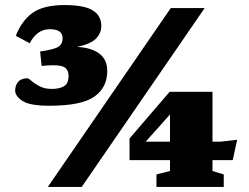

<svg xmlns="http://www.w3.org/2000/svg" viewBox="-20 -739 986 759"><path d="M169 0 655 -707H789L303 0ZM175 -321Q97.5 -321 68.8 -340Q40 -359 40 -381Q40 -402 52 -415.8Q64 -429.5 88.5 -429.5Q93 -429.5 104.8 -419Q116.5 -408.5 136.5 -398Q156.5 -387.5 185 -387.5Q214.5 -387.5 232.8 -398Q251 -408.5 251 -439Q251 -464 233 -474Q215 -484 164.5 -480L144.5 -478.5L138.5 -535.5Q193.5 -543 210.5 -554Q227.5 -565 227.5 -587.5Q227.5 -623.5 177.5 -623.5Q150.5 -623.5 130.5 -608.8Q110.5 -594 97.5 -568L42.5 -597.5Q67 -659 110 -689Q153 -719 236 -719Q312 -719 346.2 -698.2Q380.5 -677.5 380.5 -636Q380.5 -608 359.2 -586.2Q338 -564.5 284 -553.5Q338.5 -551.5 371.2 -528Q404 -504.5 404 -459Q404 -393 353 -357Q302 -321 175 -321ZM650.5 -376H820V-179H852L917.5 -186.5L900 -106H820V-63L864.5 -49.5V0H598.5V-49.5L652 -63V-106H492V-191.5ZM652 -179V-286.5L556 -179Z"/></svg>

Font: Newsreader 6pt ExtraBold
Style: Regular
Weight: 800
Designer: Hugues Gentile
Foundry: Production Type
Version: Version 1.003; ttfautohint (v1.8.3)